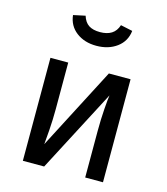

<svg xmlns="http://www.w3.org/2000/svg" viewBox="-114 -861 823 949"><g transform="rotate(15 297.0 -386.5)"><path d="M502 0H411V-238Q411 -298 415 -352Q419 -406 422 -423L201 0H92V-527H183V-289Q183 -236 179 -179.5Q175 -123 173 -107L391 -527H502ZM145 -760 206 -773Q216 -741 237.5 -727Q259 -713 295 -713Q331 -713 354 -727.5Q377 -742 387 -773L448 -760Q442 -706 399.5 -674.5Q357 -643 295 -643Q234 -643 192.5 -674.5Q151 -706 145 -760Z"/></g></svg>

Font: Fira Sans
Style: Regular
Weight: 400
Designer: bBox Type GmbH & Carrois Corporate GbR & Edenspiekermann AG
Foundry: bBox Type GmbH & Carrois Corporate GbR & Edenspiekermann AG
Version: Version 4.301